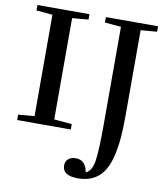

<svg xmlns="http://www.w3.org/2000/svg" viewBox="-98 -744 939 1090"><g transform="rotate(10 371.5 -198.5)"><path d="M28.8 0V-31.2L122.1 -39.1V-623.5L28.8 -631.8V-663.1H328.6V-631.8L235.4 -624V-40L337.9 -31.2V0ZM425.3 266.1Q335.9 266.1 335.9 208Q335.9 183.1 352.1 169.4Q368.2 155.8 395 155.8Q452.1 155.8 463.4 225.1Q498 210.4 507.6 151.1Q517.1 91.8 517.1 -64.5V-623.5L423.3 -631.8V-663.1H724.1V-631.8L630.4 -624V-133.3Q630.4 -53.2 624.8 6.8Q619.1 66.9 605.2 117.4Q591.3 168 568.1 199.7Q544.9 231.4 509.3 248.8Q473.6 266.1 425.3 266.1Z"/></g></svg>

Font: Elstob 10pt Medium
Style: Regular
Weight: 500
Designer: Peter S. Baker
Version: Version 1.015